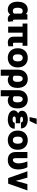

<svg xmlns="http://www.w3.org/2000/svg" viewBox="2100 -2922 1025 5266"><g transform="rotate(90 2613.0 -289.5)"><path d="M27 -250C27 -213 32 -179 41 -147C66 -60 132 10 246 10C310 10 350 -19 380 -58C403 -17 444 10 504 10C534 10 556 6 578 -7L563 -142L546 -131H542C524 -131 519 -147 519 -180V-528H374L367 -484C340 -515 302 -538 247 -538C212 -538 180 -532 152 -517C67 -474 27 -379 27 -260ZM193 -251V-260C193 -335 213 -399 282 -399C320 -399 338 -385 353 -361V-179C353 -173 354 -168 354 -163C340 -142 320 -129 281 -129C214 -129 193 -180 193 -251Z M625 -396H711V0H877V-396H987V-150C987 -48 1043 9 1151 9C1191 9 1218 0 1249 -7V-140L1233 -136C1224 -134 1209 -132 1195 -132C1160 -132 1153 -139 1153 -171V-396H1237V-528H625Z M1304 -259C1304 -221 1309 -186 1321 -153C1355 -59 1438 10 1568 10C1609 10 1647 4 1680 -11C1773 -50 1830 -137 1830 -260V-269C1830 -307 1824 -342 1813 -375C1779 -469 1697 -538 1567 -538C1526 -538 1489 -532 1456 -517C1363 -478 1304 -391 1304 -268ZM1470 -259V-269C1470 -343 1496 -399 1567 -399C1638 -399 1664 -344 1664 -269V-259C1664 -184 1639 -129 1568 -129C1495 -129 1470 -183 1470 -259Z M1892 203H2058V-31C2087 -6 2124 10 2175 10C2210 10 2241 3 2269 -11C2352 -51 2392 -138 2392 -251V-261C2392 -301 2386 -337 2376 -371C2347 -466 2274 -538 2145 -538C2107 -538 2072 -532 2040 -518C1951 -481 1892 -397 1892 -278ZM2058 -161V-269C2058 -338 2078 -399 2138 -399C2154 -399 2166 -396 2177 -389C2211 -368 2226 -321 2226 -260V-251C2226 -180 2204 -129 2138 -129C2098 -129 2073 -141 2058 -161Z M2454 203H2620V-31C2649 -6 2686 10 2737 10C2772 10 2803 3 2831 -11C2914 -51 2954 -138 2954 -251V-261C2954 -301 2948 -337 2938 -371C2909 -466 2836 -538 2707 -538C2669 -538 2634 -532 2602 -518C2513 -481 2454 -397 2454 -278ZM2620 -161V-269C2620 -338 2640 -399 2700 -399C2716 -399 2728 -396 2739 -389C2773 -368 2788 -321 2788 -260V-251C2788 -180 2766 -129 2700 -129C2660 -129 2635 -141 2620 -161Z M3008 -154C3008 -128 3014 -103 3029 -83C3072 -20 3162 10 3266 10C3329 10 3389 -7 3430 -32C3473 -58 3510 -102 3510 -168V-181H3344V-168C3344 -162 3342 -159 3339 -153C3326 -134 3298 -121 3258 -121C3212 -121 3174 -136 3174 -166C3174 -200 3206 -210 3259 -210H3362V-330H3259C3212 -330 3184 -342 3184 -367C3184 -397 3217 -406 3258 -406C3302 -406 3336 -393 3336 -364V-351H3502V-364C3502 -391 3495 -416 3482 -438C3443 -502 3364 -538 3266 -538C3230 -538 3197 -535 3167 -528C3092 -511 3018 -469 3018 -378C3018 -328 3050 -295 3089 -273C3044 -253 3008 -214 3008 -154ZM3192 -588H3299L3391 -782H3233Z M3562 -259C3562 -221 3567 -186 3579 -153C3613 -59 3696 10 3826 10C3867 10 3905 4 3938 -11C4031 -50 4088 -137 4088 -260V-269C4088 -307 4082 -342 4071 -375C4037 -469 3955 -538 3825 -538C3784 -538 3747 -532 3714 -517C3621 -478 3562 -391 3562 -268ZM3728 -259V-269C3728 -343 3754 -399 3825 -399C3896 -399 3922 -344 3922 -269V-259C3922 -184 3897 -129 3826 -129C3753 -129 3728 -183 3728 -259Z M4150 -206C4150 -68 4228 10 4371 10C4545 10 4628 -109 4628 -275C4628 -374 4606 -455 4571 -521L4568 -528H4407L4413 -512C4440 -442 4461 -366 4462 -279C4462 -239 4452 -201 4436 -175C4421 -151 4399 -129 4366 -129C4329 -129 4318 -160 4318 -210V-528H4150Z M4678 -528 4865 0H5017L5204 -528H5029L4941 -207L4853 -528Z"/></g></svg>

Font: Asimov Pro
Style: Ult
Weight: 900
Designer: Google
Version: Version 2.000980; 2014